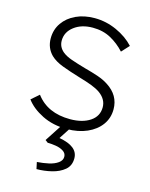

<svg xmlns="http://www.w3.org/2000/svg" viewBox="-115 -605 709 908"><g transform="rotate(15 239.5 -150.5)"><path d="M242 10Q174 10 121 -16.5Q68 -43 40 -81L78 -114Q134 -39 245 -39Q305 -39 342.5 -64Q380 -89 380 -133Q380 -172 343 -199Q326 -211 300 -221Q274 -231 239 -241Q186 -257 149 -271Q112 -285 90 -306Q58 -338 58 -385Q58 -428 81 -461Q104 -494 144 -512.5Q184 -531 235 -531Q291 -531 343 -507.5Q395 -484 429 -447L395 -410Q365 -443 326.5 -464Q288 -485 238 -485Q183 -485 147 -457.5Q111 -430 111 -388Q111 -357 136 -336Q153 -322 181.5 -312Q210 -302 252 -290Q290 -280 319 -270Q348 -260 369 -246Q432 -206 432 -137Q432 -94 408 -61Q384 -28 341 -9Q298 10 242 10ZM153 230 146 197Q176 195 203 189Q230 183 247.5 170.5Q265 158 265 140Q265 123 249.5 113Q234 103 212.5 99.5Q191 96 172 96L159 86L219 -6H263L220 60Q313 76 313 135Q313 171 288.5 191.5Q264 212 227 221Q190 230 153 230Z"/></g></svg>

Font: Lexend ExtraLight
Style: Regular
Weight: 200
Designer: Bonnie Shaver-Troup, Thomas Jockin
Foundry: Lexend
Version: Version 1.007; ttfautohint (v1.8.3)